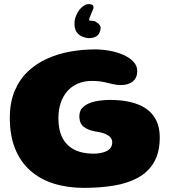

<svg xmlns="http://www.w3.org/2000/svg" viewBox="-20 -869 825 929"><path d="M385.5 40Q306.5 40 240.8 19.5Q175 -1 127.2 -43Q79.5 -85 53.5 -148.8Q27.5 -212.5 27.5 -298.5Q27.5 -373.5 51 -429.2Q74.5 -485 115.2 -523.5Q156 -562 208.8 -585.5Q261.5 -609 320.8 -619.5Q380 -630 439 -630Q475.5 -630 511.8 -623.2Q548 -616.5 578 -603Q608 -589.5 626 -570Q644 -550.5 644 -525.5Q644 -491.5 622 -474.5Q600 -457.5 566.5 -457.5Q548 -457.5 532.8 -460.5Q517.5 -463.5 502.2 -467.5Q487 -471.5 468.5 -474.5Q450 -477.5 425 -477.5Q386.5 -477.5 356.5 -464.5Q326.5 -451.5 305.5 -427.5Q284.5 -403.5 273.5 -370.2Q262.5 -337 262.5 -296Q262.5 -240.5 282 -202.5Q301.5 -164.5 339.5 -145Q377.5 -125.5 432.5 -125.5Q451 -125.5 467.5 -128.8Q484 -132 496.5 -138.2Q509 -144.5 516 -155Q523 -165.5 523 -180.5Q523 -194 514.2 -204.2Q505.5 -214.5 487.5 -221.8Q469.5 -229 442 -233Q407.5 -238.5 385.8 -254.8Q364 -271 364 -307Q364 -336 384.5 -353.2Q405 -370.5 439 -378Q473 -385.5 514 -385.5Q568 -385.5 612 -375Q656 -364.5 687.5 -342.8Q719 -321 736 -286.5Q753 -252 753 -204.5Q753 -131.5 725 -83.8Q697 -36 646.8 -8.8Q596.5 18.5 530 29.2Q463.5 40 385.5 40ZM412 -849Q427 -848 430.2 -842Q433.5 -836 432 -828Q429 -821 425 -811.2Q421 -801.5 417.5 -793Q410 -776.5 411.5 -771.5Q412.5 -769.5 415 -769Q417.5 -768.5 422 -768.5Q429.5 -768.5 436 -767Q442.5 -765.5 447 -761Q456.5 -756 463.2 -746.8Q470 -737.5 464.5 -719.5Q458 -695.5 435 -688.2Q412 -681 391 -687.5Q363.5 -694.5 350.5 -714Q337.5 -733.5 341 -767Q343.5 -784.5 351.8 -801.5Q360 -818.5 371.5 -829.5Q380.5 -839 391 -844.5Q401.5 -850 412 -849Z"/></svg>

Font: Gluten Thin
Style: Bold
Weight: 700
Version: Version 1.300